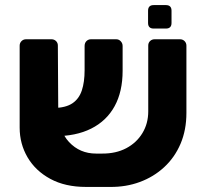

<svg xmlns="http://www.w3.org/2000/svg" viewBox="-20 -725 802 753"><path d="M381.1 -122.7Q434.5 -122.4 475.1 -143.7Q515.6 -165.1 538.5 -202.9Q561.4 -240.7 561.4 -288.2V-546.5Q561.4 -557.1 568.6 -564.1Q575.9 -571 586.5 -571H686Q696.6 -571 703.9 -563.8Q711.1 -556.5 711.1 -545.9V-282.5Q711.1 -215.1 688.1 -161.2Q665 -107.2 623.7 -69.2Q582.5 -31.2 528.2 -11.2Q473.9 8.9 410.7 8.1H316.9Q235.7 8.1 177.5 -23.4Q119.3 -54.9 88.2 -107.8Q57.1 -160.8 57.1 -224.5V-545.9Q57.1 -556.5 64.4 -563.8Q71.6 -571 82.3 -571H181.7Q192.4 -571 199.6 -564.1Q206.9 -557.1 206.9 -546.5L208.4 -297.1Q208.4 -213.2 250.7 -168Q293.1 -122.7 356.7 -122.7ZM191.4 -190.8 190.9 -301.5Q237.7 -302.2 264 -319.9Q290.2 -337.6 301 -370.6Q311.8 -403.5 311.8 -449.2V-544.6Q311.8 -556.5 319 -563.8Q326.3 -571 336.9 -571H435.7Q446.4 -571 453.6 -563.1Q460.9 -555.3 460.9 -544.6V-447.4Q460.9 -365.6 429.4 -308.3Q398 -251 337.7 -220.7Q277.5 -190.4 191.4 -190.8ZM582.7 -613Q560.7 -613 560.7 -635V-683Q560.7 -705 582.7 -705H630.7Q652.7 -705 652.7 -683V-635Q652.7 -613 630.7 -613Z"/></svg>

Font: Rubik Light
Style: Regular
Weight: 300
Designer: Hubert and Fischer
Foundry: Hubert and Fischer
Version: Version 2.300;gftools[0.9.30]